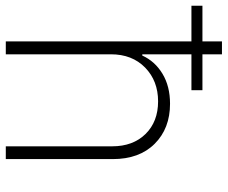

<svg xmlns="http://www.w3.org/2000/svg" viewBox="-110 -686 767 646"><g transform="rotate(90 273.0 -363.5)"><path d="M133.2 -353.7V0H89.8V-727.3H133.2V-459.2H137.4Q156.6 -501.8 198.7 -527.2Q240.8 -552.6 299.7 -552.6Q382.5 -552.6 434.1 -501.1Q485.8 -449.6 485.8 -359.7V0H442.8V-358Q442.8 -427.9 401.3 -470.2Q359.7 -512.4 291.5 -512.4Q222.7 -512.4 177.9 -468.8Q133.2 -425.1 133.2 -353.7ZM-30.2 -624.6V-661.6H253.9V-624.6Z"/></g></svg>

Font: Inter Extra Light BETA
Style: Regular
Weight: 200
Designer: Rasmus Andersson
Foundry: rsms
Version: Version 3.011;git-f93a4a705